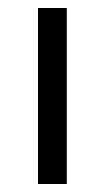

<svg xmlns="http://www.w3.org/2000/svg" viewBox="-20 -460 262 480"><path d="M75 0H147V-440H75Z"/></svg>

Font: Tilda Sans VF
Style: Regular
Weight: 400
Designer: ParaType Ltd
Foundry: ParaType Ltd
Version: Version 1.010